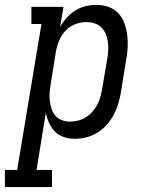

<svg xmlns="http://www.w3.org/2000/svg" viewBox="-80 -558 600 783"><path d="M-60 205V135H-10L89 -460H48V-530H179L165 -449Q177 -469 193 -486.5Q209 -504 228.5 -516Q248 -528 270 -533Q292 -538 314 -538Q314 -538 314 -538Q314 -538 314 -538Q340 -538 363.5 -529.5Q387 -521 403.5 -503Q420 -485 428 -461.5Q436 -438 439 -413.5Q442 -389 440.5 -362.5Q439 -336 434 -311L413 -181Q409 -157 402 -134Q395 -111 383.5 -89.5Q372 -68 355 -49Q338 -30 317 -17Q296 -4 272 2Q248 8 225 8Q202 8 180.5 1Q159 -6 144 -21.5Q129 -37 120 -57Q111 -77 107 -99L69 135H132V205ZM205 -62Q221 -62 237.5 -66Q254 -70 269 -79Q284 -88 295.5 -101Q307 -114 315.5 -129Q324 -144 328.5 -160Q333 -176 336 -192L358 -322Q361 -339 361.5 -356.5Q362 -374 359.5 -390Q357 -406 350.5 -421Q344 -436 332.5 -447Q321 -458 305 -463Q289 -468 272 -468Q249 -468 226 -459Q203 -450 186.5 -432Q170 -414 161 -392Q152 -370 148 -347L127 -217Q124 -200 122.5 -182Q121 -164 123 -147.5Q125 -131 130 -115Q135 -99 145.5 -86.5Q156 -74 172 -68Q188 -62 205 -62Z"/></svg>

Font: Iosevka Slab Oblique
Style: Regular
Weight: 400
Italic angle: -9°
Monospace: yes
Designer: Belleve Invis
Foundry: Belleve Invis
Version: Version 11.1.1; ttfautohint (v1.8.3)